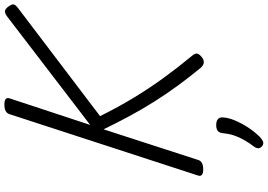

<svg xmlns="http://www.w3.org/2000/svg" viewBox="-192 -738 1217 873"><g transform="rotate(-90 416.5 -301.5)"><path d="M83 14Q65 14 58 8Q51 2 55 -10L334 -867Q341 -890 377 -890Q413 -890 406 -867L285 -500L776 -876Q793 -889 803 -887.5Q813 -886 823 -872Q834 -857 833 -848.5Q832 -840 815 -827L325 -455Q366 -372 409.5 -300.5Q453 -229 500 -164.5Q547 -100 600 -36Q612 -22 609 -12Q606 -2 590 10Q576 19 565 16Q554 13 545 3Q503 -48 464.5 -100.5Q426 -153 391 -208.5Q356 -264 325 -321.5Q294 -379 265 -439L126 -10Q123 2 112 8Q101 14 83 14ZM190 283Q180 275 179 266.5Q178 258 185 247Q204 222 217 199Q230 176 237.5 153Q245 130 248 100Q250 85 259.5 79Q269 73 284 73Q303 73 312 81.5Q321 90 319 105Q318 127 306.5 155.5Q295 184 276 214Q257 244 231 271Q220 281 210.5 285.5Q201 290 190 283Z"/></g></svg>

Font: Playwrite DK Loopet Light
Style: Regular
Weight: 300
Version: Version 1.003